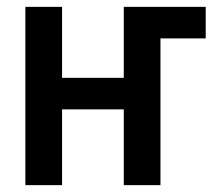

<svg xmlns="http://www.w3.org/2000/svg" viewBox="-20 -540 640 560"><path d="M54 0V-520H161V-313H341V-520H580V-428H448V0H341V-221H161V0Z"/></svg>

Font: Iosevka SS04 Semibold Extended
Style: Regular
Weight: 600
Width: 7
Monospace: yes
Designer: Belleve Invis
Foundry: Belleve Invis
Version: Version 19.0.0; ttfautohint (v1.8.4)